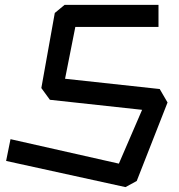

<svg xmlns="http://www.w3.org/2000/svg" viewBox="-20 -753 730 785"><path d="M493 12 5 -95 23 -184 466 -84 561 -304 184 -345 149 -393 204 -700 244 -733H628V-643H288L246 -431L633 -389L665 -334L539 -13Z"/></svg>

Font: ZCOOL KuaiLe
Style: Regular
Weight: 400
Designer: Lui Bingke
Foundry: ZCOOL
Version: Version 3.51;August 12, 2021;FontCreator 13.0.0.2613 64-bit